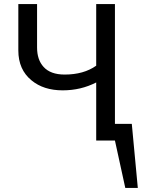

<svg xmlns="http://www.w3.org/2000/svg" viewBox="-20 -696 724 951"><path d="M549.3 0H456.5V-287.6Q380.4 -248.5 290.5 -248.5Q195.8 -248.5 136.2 -297.9Q70.8 -351.1 70.8 -446.3V-675.8H163.6V-460.9Q163.6 -399.9 195.8 -364.7Q230 -326.7 300.3 -326.7Q394.5 -326.7 456.5 -370.6V-675.8H549.3ZM662.6 234.9H600.6L531.2 -82.5H632.8Z"/></svg>

Font: Cadman
Style: Regular
Weight: 400
Designer: Paul James MIller
Foundry: High-Logic / Made with FontCreator
Version: Version 2.114;March 28, 2021;FontCreator 13.0.0.2683 64-bit